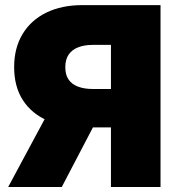

<svg xmlns="http://www.w3.org/2000/svg" viewBox="-20 -748 707 768"><path d="M622.1 0H423.8V-568.4H350.6Q316.9 -568.4 292.2 -558.6Q267.6 -548.8 254.4 -529.3Q241.2 -509.8 241.2 -479.5Q241.2 -448.7 254.4 -429.7Q267.6 -410.6 292.2 -401.4Q316.9 -392.1 350.6 -392.1H502V-238.3H316.9Q232.4 -238.3 169.4 -265.9Q106.4 -293.5 71.5 -347.4Q36.6 -401.4 36.6 -479.5Q36.6 -556.6 70.6 -612.3Q104.5 -668 165.8 -697.8Q227.1 -727.5 309.1 -727.5H622.1ZM227.1 0H12.7L191.9 -333.5H401.4Z"/></svg>

Font: Inter 17pt Black
Style: Regular
Weight: 900
Version: Version 4.001;git-66647c0bb